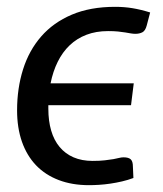

<svg xmlns="http://www.w3.org/2000/svg" viewBox="-20 -535 476 562"><path d="M409.5 -460.5Q405.5 -445 396.8 -440.5Q388 -436 376.5 -436Q370 -436 363 -437.2Q356 -438.5 346.8 -440Q337.5 -441.5 325.2 -442.8Q313 -444 296.5 -444Q261 -444 233 -433.2Q205 -422.5 184 -402.5Q163 -382.5 149 -354.2Q135 -326 128 -291H371.5L363.5 -227H121.5V-217Q121.5 -181 129.8 -152.8Q138 -124.5 154.5 -104.8Q171 -85 195.2 -74.5Q219.5 -64 251 -64Q272.5 -64 287.2 -65.8Q302 -67.5 312 -69.2Q322 -71 328.8 -72.8Q335.5 -74.5 341.5 -74.5Q356.5 -74.5 362.8 -68.5Q369 -62.5 369 -47.5L370.5 -14Q354.5 -8 337.2 -4Q320 0 303 2.5Q286 5 270 6Q254 7 240.5 7Q191 7 151.8 -8Q112.5 -23 85.5 -51.2Q58.5 -79.5 44.2 -120.2Q30 -161 30 -212Q30 -276.5 47.5 -332Q65 -387.5 100.5 -428.2Q136 -469 190 -492Q244 -515 317 -515Q331 -515 343.5 -514Q356 -513 368 -511Q380 -509 392.5 -506Q405 -503 419.5 -498.5Z"/></svg>

Font: Lato Medium
Style: Italic
Weight: 500
Italic angle: -7°
Designer: Lukasz Dziedzic
Foundry: tyPoland Lukasz Dziedzic
Version: Version 2.006; 2014-01-15